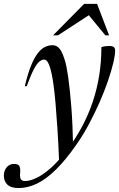

<svg xmlns="http://www.w3.org/2000/svg" viewBox="-102 -738 618 998"><path d="M37 -290H27Q41.5 -351.5 57.8 -392.8Q74 -434 92 -458.2Q110 -482.5 129.8 -492.8Q149.5 -503 170.5 -503Q184 -503 195 -496.2Q206 -489.5 215.8 -472.8Q225.5 -456 234.5 -426.5Q244 -397.5 252.8 -335Q261.5 -272.5 268.8 -181.2Q276 -90 278 27.5L205.5 107.5Q201.5 7.5 196.5 -69.5Q191.5 -146.5 186.5 -202.8Q181.5 -259 176.2 -296.8Q171 -334.5 166 -356.5Q159.5 -386 153 -401.5Q146.5 -417 140.2 -422.8Q134 -428.5 127 -428.5Q115 -428.5 101.8 -417.2Q88.5 -406 73 -376.2Q57.5 -346.5 37 -290ZM237.5 52 250 36.5Q292.5 -19.5 325 -80.8Q357.5 -142 379.8 -208Q402 -274 413.5 -345Q425 -416 425 -493Q437.5 -497 447 -498Q456.5 -499 467 -499Q482.5 -499 489.5 -493.2Q496.5 -487.5 496.5 -476.5Q496.5 -452 486.8 -410.8Q477 -369.5 459.2 -317.5Q441.5 -265.5 416.5 -208.5Q391.5 -151.5 361.5 -95Q331.5 -38.5 297 11Q240 93.5 188.2 144Q136.5 194.5 88.8 217Q41 239.5 -4.5 239.5Q-45.5 239.5 -63.8 221.5Q-82 203.5 -82 175Q-82 149.5 -67.5 131.8Q-53 114 -29 114Q-8 114 -1.5 125Q5 136 2.5 161Q0.5 186 7 194.5Q13.5 203 28 203Q55 203 90.2 185.5Q125.5 168 163.5 134Q201.5 100 237.5 52ZM174 -554.5 335.5 -718H402.5L465 -554.5H445.5L348 -673H381.5L199.5 -554.5Z"/></svg>

Font: Newsreader 60pt
Style: Italic
Weight: 400
Italic angle: -17°
Designer: Hugues Gentile
Foundry: Production Type
Version: Version 1.003